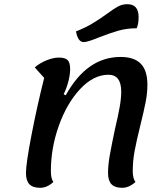

<svg xmlns="http://www.w3.org/2000/svg" viewBox="-20 -872 798 917"><path d="M104 -46Q104 -90 130.5 -227.5Q157 -365 191 -500L146 -550Q170 -571 202.5 -584Q235 -597 261 -597Q291 -597 303 -585Q315 -573 315 -542Q315 -516 306.5 -483Q298 -450 284 -422L294 -417Q395 -600 556 -600Q621 -600 652.5 -567.5Q684 -535 684 -467Q684 -427 675.5 -384Q667 -341 651 -276Q632 -200 623 -151.5Q614 -103 614 -55Q614 -19 627 -3Q597 25 563 25Q529 25 512.5 8Q496 -9 496 -46Q496 -84 504.5 -131.5Q513 -179 529 -255Q544 -318 551.5 -360.5Q559 -403 559 -434Q559 -515 498 -515Q427 -515 363.5 -447.5Q300 -380 261.5 -273Q223 -166 223 -55Q223 -18 235 -3Q205 25 172 25Q137 25 120.5 8Q104 -9 104 -46ZM343 -722Q386 -739 419 -758.5Q452 -778 488 -804Q523 -830 543.5 -841Q564 -852 588 -852Q642 -852 642 -791Q642 -758 633 -737Q586 -737 545.5 -725.5Q505 -714 449 -692Q398 -671 380 -671Q352 -671 343 -722Z"/></svg>

Font: Lemonada
Style: Regular
Weight: 400
Designer: Mohamed Gaber (Arabic) Eduardo Tunni (Latin)
Foundry: Kief Type Foundry
Version: Version 3.006